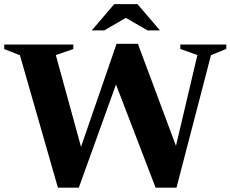

<svg xmlns="http://www.w3.org/2000/svg" viewBox="-32 -886 1092 910"><path d="M537 -539 341.5 3.5H242.5L62.5 -624L-12 -653.5V-675H315.5V-653.5L232.5 -625L367 -135.5L331.5 -130.5L520.5 -678.5H621.5L826.5 -129L785 -122.5L903.5 -625L822.5 -654V-675H1040.5V-654L968 -624.5L804.5 3.5H705.5L499.5 -533ZM551 -809H578L462 -742H403L509.5 -866.5H619.5L726 -742H667Z"/></svg>

Font: Newsreader 24pt
Style: Bold
Weight: 700
Designer: Hugues Gentile
Foundry: Production Type
Version: Version 1.003